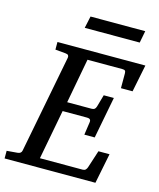

<svg xmlns="http://www.w3.org/2000/svg" viewBox="-139 -934 843 1021"><g transform="rotate(15 282.5 -423.5)"><path d="M549.8 -521H485.8V-602.1Q485.8 -612.8 481.9 -616.9Q478 -621.1 466.8 -621.1H274.9L229 -375H362.8Q373.5 -375 379.2 -379.2Q384.8 -383.3 388.2 -394L407.2 -460.9H462.9L418.9 -231.9H361.8L372.1 -303.2Q375 -323.2 353 -323.2H217.8L166 -49.8H400.9Q411.6 -49.8 417.2 -55.4Q422.9 -61 425.8 -69.8L457 -166H518.1L484.9 0H-15.1V-42L43 -46.9Q64 -48.3 66.9 -65.9L170.9 -604Q172.4 -612.3 168.5 -617.7Q164.6 -623 151.9 -624L96.2 -628.9V-670.9H580.1ZM519.5 -781.2H216.8L231 -847.2H532.2Z"/></g></svg>

Font: Charis SIL Viet
Style: Italic
Weight: 400
Italic angle: -11°
Foundry: SIL International
Version: Version 5.000